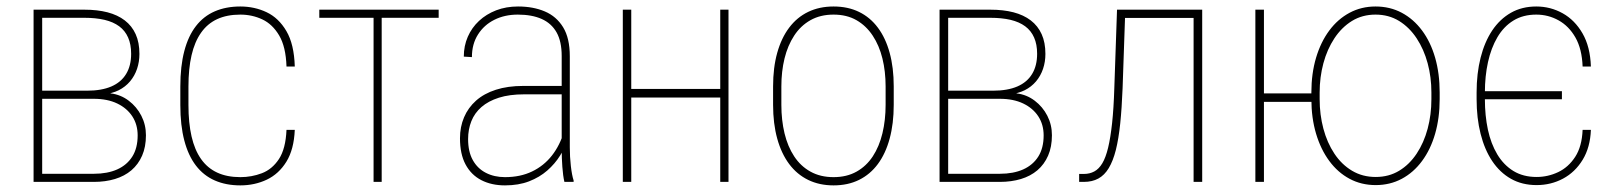

<svg xmlns="http://www.w3.org/2000/svg" viewBox="-20 -558 4964 589"><path d="M268.1 -254.9H101.1L100.1 -279.8H247.1Q291.5 -279.8 321.5 -292.7Q351.6 -305.7 366.9 -331.1Q382.3 -356.4 382.3 -393.1Q382.3 -421.9 373 -442.9Q363.8 -463.9 345.7 -477.3Q327.6 -490.7 300.8 -497.1Q273.9 -503.4 238.8 -503.4H109.4V0H83V-528.3H238.8Q278.3 -528.3 309.6 -520.3Q340.8 -512.2 362.8 -495.4Q384.8 -478.5 396.2 -453.1Q407.7 -427.7 407.7 -392.6Q407.7 -368.2 400.4 -346.7Q393.1 -325.2 378.9 -308.3Q364.7 -291.5 344.2 -281.2Q323.7 -271 296.9 -268.6ZM268.1 0H96.7L98.6 -24.9H268.1Q309.6 -24.9 339.6 -38.3Q369.6 -51.8 386 -77.9Q402.3 -104 402.3 -142.6Q402.3 -175.8 386 -200.9Q369.6 -226.1 339.6 -240.5Q309.6 -254.9 268.1 -254.9H154.8L155.8 -279.8H304.7L319.8 -271.5Q350.6 -267.6 375 -249Q399.4 -230.5 413.6 -202.9Q427.7 -175.3 427.7 -143.1Q427.7 -107.4 416 -80.6Q404.3 -53.7 383.1 -35.6Q361.8 -17.6 332.5 -8.8Q303.2 0 268.1 0Z M717.3 -14.6Q752 -14.6 783.4 -26.6Q814.9 -38.6 835.7 -70.1Q856.4 -101.6 858.9 -159.7H884.3Q881.8 -99.6 858.6 -62Q835.4 -24.4 798.3 -6.8Q761.2 10.7 717.3 10.7Q673.3 10.7 638.9 -4.4Q604.5 -19.5 581.1 -50Q557.6 -80.6 545.4 -127Q533.2 -173.3 533.2 -235.8V-292.5Q533.2 -355 545.4 -401.4Q557.6 -447.8 581.1 -478Q604.5 -508.3 638.9 -523.2Q673.3 -538.1 717.3 -538.1Q760.7 -538.1 797.9 -520.5Q835 -502.9 858.6 -462.6Q882.3 -422.4 884.3 -354H858.9Q856.9 -414.6 836.4 -449.2Q815.9 -483.9 784.7 -498.5Q753.4 -513.2 717.3 -513.2Q676.3 -513.2 646.2 -499.3Q616.2 -485.4 596.7 -457.5Q577.1 -429.7 567.6 -388.4Q558.1 -347.2 558.1 -292.5V-235.8Q558.1 -181.2 567.6 -139.6Q577.1 -98.1 596.7 -70.3Q616.2 -42.5 646.2 -28.6Q676.3 -14.6 717.3 -14.6Z M1150.9 -528.3V0H1126V-528.3ZM1325.7 -528.3V-503.4H959.5V-528.3Z M1703.1 -99.6V-386.2Q1703.1 -430.7 1687.5 -458.5Q1671.9 -486.3 1641.8 -499.8Q1611.8 -513.2 1568.4 -513.2Q1528.3 -513.2 1496.6 -497.3Q1464.8 -481.4 1446.3 -452.1Q1427.7 -422.9 1427.7 -382.8L1402.8 -384.3Q1402.8 -417 1415 -445.1Q1427.2 -473.1 1449.5 -493.9Q1471.7 -514.6 1502.2 -526.4Q1532.7 -538.1 1569.3 -538.1Q1615.7 -538.1 1651.4 -522.9Q1687 -507.8 1707.5 -474.4Q1728 -440.9 1728 -385.3V-106Q1728 -77.1 1731.2 -48.8Q1734.4 -20.5 1739.7 -4.4V0H1711.4Q1707 -19 1705.1 -46.4Q1703.1 -73.7 1703.1 -99.6ZM1712.9 -294.4 1713.9 -268.6H1587.9Q1543 -268.6 1510.5 -258.3Q1478 -248 1457 -229.7Q1436 -211.4 1426 -186.3Q1416 -161.1 1416 -131.3Q1416 -92.8 1430.4 -66.9Q1444.8 -41 1470.5 -27.8Q1496.1 -14.6 1529.3 -14.6Q1576.2 -14.6 1612.3 -32Q1648.4 -49.3 1673.1 -80.8Q1697.8 -112.3 1710.4 -155.3L1721.7 -131.3Q1713.9 -106 1698.2 -80.8Q1682.6 -55.7 1658.9 -34.9Q1635.3 -14.2 1603 -1.7Q1570.8 10.7 1529.3 10.7Q1487.8 10.7 1456.5 -5.4Q1425.3 -21.5 1408.2 -53.5Q1391.1 -85.4 1391.1 -133.8Q1391.1 -168.9 1403.6 -198.2Q1416 -227.5 1440.4 -249.3Q1464.8 -271 1501.2 -282.7Q1537.6 -294.4 1585.4 -294.4Z M2197.3 -285.2V-258.8H1907.2V-285.2ZM1916.5 -528.3V0H1890.6V-528.3ZM2214.8 -528.3V0H2189.5V-528.3Z M2351.6 -236.3V-293Q2351.6 -350.6 2364.3 -396Q2377 -441.4 2400.9 -473.1Q2424.8 -504.9 2459.2 -521.5Q2493.7 -538.1 2537.1 -538.1Q2581.1 -538.1 2615.2 -521.5Q2649.4 -504.9 2673.1 -473.1Q2696.8 -441.4 2709.2 -396Q2721.7 -350.6 2721.7 -293V-236.3Q2721.7 -178.7 2709.2 -132.8Q2696.8 -86.9 2673.1 -54.9Q2649.4 -22.9 2615.2 -6.1Q2581.1 10.7 2537.1 10.7Q2493.7 10.7 2459.2 -6.1Q2424.8 -22.9 2400.9 -54.9Q2377 -86.9 2364.3 -132.8Q2351.6 -178.7 2351.6 -236.3ZM2377 -293V-236.3Q2377 -189.5 2386.7 -148.9Q2396.5 -108.4 2416.3 -78.4Q2436 -48.3 2466.3 -31.5Q2496.6 -14.6 2537.1 -14.6Q2577.6 -14.6 2607.7 -31.5Q2637.7 -48.3 2657.5 -78.4Q2677.2 -108.4 2687 -148.9Q2696.8 -189.5 2696.8 -236.3V-293Q2696.8 -338.9 2687 -378.7Q2677.2 -418.5 2657.2 -448.7Q2637.2 -479 2607.4 -496.1Q2577.6 -513.2 2537.1 -513.2Q2496.6 -513.2 2466.3 -496.1Q2436 -479 2416.3 -448.7Q2396.5 -418.5 2386.7 -378.7Q2377 -338.9 2377 -293Z M3047.4 -254.9H2880.4L2879.4 -279.8H3026.4Q3070.8 -279.8 3100.8 -292.7Q3130.9 -305.7 3146.2 -331.1Q3161.6 -356.4 3161.6 -393.1Q3161.6 -421.9 3152.3 -442.9Q3143.1 -463.9 3125 -477.3Q3106.9 -490.7 3080.1 -497.1Q3053.2 -503.4 3018.1 -503.4H2888.7V0H2862.3V-528.3H3018.1Q3057.6 -528.3 3088.9 -520.3Q3120.1 -512.2 3142.1 -495.4Q3164.1 -478.5 3175.5 -453.1Q3187 -427.7 3187 -392.6Q3187 -368.2 3179.7 -346.7Q3172.4 -325.2 3158.2 -308.3Q3144 -291.5 3123.5 -281.2Q3103 -271 3076.2 -268.6ZM3047.4 0H2876L2877.9 -24.9H3047.4Q3088.9 -24.9 3118.9 -38.3Q3148.9 -51.8 3165.3 -77.9Q3181.6 -104 3181.6 -142.6Q3181.6 -175.8 3165.3 -200.9Q3148.9 -226.1 3118.9 -240.5Q3088.9 -254.9 3047.4 -254.9H2934.1L2935.1 -279.8H3084L3099.1 -271.5Q3129.9 -267.6 3154.3 -249Q3178.7 -230.5 3192.9 -202.9Q3207 -175.3 3207 -143.1Q3207 -107.4 3195.3 -80.6Q3183.6 -53.7 3162.4 -35.6Q3141.1 -17.6 3111.8 -8.8Q3082.5 0 3047.4 0Z M3651.4 -528.3V-502.9H3415.5V-528.3ZM3668 -528.3V0H3641.6V-528.3ZM3406.7 -528.3H3432.1L3423.8 -287.6Q3421.4 -226.1 3416.5 -179Q3411.6 -131.8 3403.1 -97.9Q3394.5 -64 3381.3 -42.2Q3368.2 -20.5 3349.4 -10.3Q3330.6 0 3304.7 0H3290.5V-24.4H3305.2Q3322.8 -24.4 3336.9 -32Q3351.1 -39.6 3361.6 -57.1Q3372.1 -74.7 3379.4 -105Q3386.7 -135.3 3391.6 -180.4Q3396.5 -225.6 3398.4 -288.1Z M4020.5 -271.5V-245.6H3835V-271.5ZM3857.4 -528.3V0H3831.1V-528.3ZM4002.9 -253.9V-274.4Q4002.9 -332.5 4017.3 -380.9Q4031.7 -429.2 4057.9 -464.4Q4084 -499.5 4120.1 -518.8Q4156.2 -538.1 4199.7 -538.1Q4244.1 -538.1 4280.3 -518.8Q4316.4 -499.5 4342.5 -464.4Q4368.7 -429.2 4382.6 -380.9Q4396.5 -332.5 4396.5 -274.4V-253.9Q4396.5 -196.3 4382.6 -147.9Q4368.7 -99.6 4342.5 -64.2Q4316.4 -28.8 4280.3 -9.5Q4244.1 9.8 4200.2 9.8Q4156.2 9.8 4120.1 -9.5Q4084 -28.8 4057.9 -64.2Q4031.7 -99.6 4017.3 -147.9Q4002.9 -196.3 4002.9 -253.9ZM4028.3 -274.4V-253.9Q4028.3 -206.1 4039.8 -163.1Q4051.3 -120.1 4073.5 -86.7Q4095.7 -53.2 4127.7 -34.2Q4159.7 -15.1 4200.2 -15.1Q4240.7 -15.1 4272.2 -34.2Q4303.7 -53.2 4325.9 -86.7Q4348.1 -120.1 4359.6 -163.1Q4371.1 -206.1 4371.1 -253.9V-274.4Q4371.1 -321.3 4359.6 -364Q4348.1 -406.7 4325.9 -440.4Q4303.7 -474.1 4272 -493.7Q4240.2 -513.2 4199.7 -513.2Q4159.2 -513.2 4127.4 -493.7Q4095.7 -474.1 4073.5 -440.4Q4051.3 -406.7 4039.8 -364Q4028.3 -321.3 4028.3 -274.4Z M4771.5 -278.3V-253.4H4527.8V-278.3ZM4693.8 -15.1Q4728.5 -15.1 4760 -30Q4791.5 -44.9 4812.3 -76.9Q4833 -108.9 4835 -159.7H4860.4Q4858.4 -106 4835.2 -67.9Q4812 -29.8 4774.9 -10Q4737.8 9.8 4693.8 9.8Q4649.4 9.8 4615.2 -9.5Q4581.1 -28.8 4557.6 -64Q4534.2 -99.1 4522 -147.5Q4509.8 -195.8 4509.8 -253.9V-274.4Q4509.8 -332.5 4522 -380.9Q4534.2 -429.2 4557.6 -464.4Q4581.1 -499.5 4615 -518.8Q4648.9 -538.1 4692.9 -538.1Q4736.3 -538.1 4773.7 -517.3Q4811 -496.6 4834.7 -455.6Q4858.4 -414.6 4860.4 -354H4835Q4833 -407.7 4813 -442.9Q4793 -478 4761.2 -495.6Q4729.5 -513.2 4692.9 -513.2Q4652.3 -513.2 4622.6 -494.9Q4592.8 -476.6 4573.5 -443.6Q4554.2 -410.6 4544.7 -367.4Q4535.2 -324.2 4535.2 -274.4V-253.9Q4535.2 -203.6 4544.4 -160.4Q4553.7 -117.2 4573.2 -84.5Q4592.8 -51.8 4622.8 -33.4Q4652.8 -15.1 4693.8 -15.1Z"/></svg>

Font: Roboto Condensed Thin
Style: Regular
Weight: 250
Width: 3
Designer: Christian Robertson
Foundry: Google
Version: Version 3.009; 2024